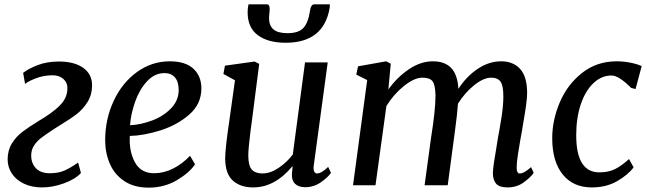

<svg xmlns="http://www.w3.org/2000/svg" viewBox="-20 -849 2964 880"><path d="M250 -567Q321 -567 361.5 -538Q402 -509 402 -458Q402 -415 381.5 -382Q361 -349 332 -326.5Q303 -304 258 -277Q248 -270 228 -258Q190 -233 169.5 -217.5Q149 -202 136 -182Q123 -162 123 -136Q123 -101 144.5 -78Q166 -55 209 -55Q248 -55 276 -67.5Q304 -80 338 -104L351 -56Q324 -27 272.5 -8.5Q221 10 173 10Q126 10 90 -7Q54 -24 34.5 -53.5Q15 -83 15 -118Q15 -160 34.5 -191.5Q54 -223 83 -245Q112 -267 161 -297L184 -311Q240 -347 264.5 -377Q289 -407 289 -446Q289 -471 270 -487.5Q251 -504 221 -504Q180 -504 143 -489.5Q106 -475 95 -464L86 -515Q110 -534 152.5 -550.5Q195 -567 250 -567Z M662 11Q594 11 549 -19.5Q504 -50 483 -99.5Q462 -149 462 -206Q462 -303 501 -386.5Q540 -470 608 -519Q676 -568 758 -568Q830 -568 866.5 -534Q903 -500 903 -444Q903 -372 847 -323.5Q791 -275 714 -251Q637 -227 575 -226Q571 -155 598.5 -105Q626 -55 686 -55Q731 -55 773.5 -76.5Q816 -98 851 -135L874 -96Q848 -57 790.5 -23Q733 11 662 11ZM576 -275Q624 -277 676.5 -296.5Q729 -316 764 -352.5Q799 -389 799 -436Q799 -474 782 -494Q765 -514 734 -514Q689 -514 654.5 -477Q620 -440 600 -384.5Q580 -329 576 -275Z M1128 -247Q1118 -165 1118 -137Q1118 -90 1134 -72Q1150 -54 1183 -54Q1219 -54 1257 -79.5Q1295 -105 1322 -141L1378 -563H1482L1418 -90L1417 -79Q1417 -67 1421.5 -60.5Q1426 -54 1433 -54Q1453 -54 1484 -84L1497 -57Q1485 -38 1452 -14.5Q1419 9 1379 9Q1348 9 1332 -7Q1316 -23 1318 -52Q1318 -50 1321 -86L1320 -87Q1240 10 1140 10Q1083 10 1048 -20.5Q1013 -51 1012 -121Q1012 -168 1031 -295L1057 -481L1004 -510L1011 -548L1147 -567L1168 -556L1134 -291ZM1216 -808Q1216 -798 1214.5 -787Q1213 -776 1213 -767Q1213 -732 1233 -714.5Q1253 -697 1298 -697Q1350 -697 1371.5 -722Q1393 -747 1400 -795Q1404 -829 1420 -829H1492Q1492 -819 1491 -813Q1464 -653 1289 -653Q1209 -653 1162 -687.5Q1115 -722 1115 -793Q1115 -813 1119 -829H1204Q1216 -829 1216 -808Z M1964 -568Q2018 -568 2047.5 -538Q2077 -508 2081 -442Q2118 -499 2169.5 -533.5Q2221 -568 2277 -568Q2332 -568 2364 -533Q2396 -498 2396 -422Q2396 -384 2378 -284L2372 -247Q2367 -219 2365 -209Q2359 -175 2353.5 -139Q2348 -103 2348 -81Q2348 -54 2362 -54Q2372 -54 2384 -60.5Q2396 -67 2414 -83L2426 -57Q2413 -37 2381 -13.5Q2349 10 2306 10Q2269 10 2254 -7Q2239 -24 2239 -56Q2240 -88 2256 -178L2263 -222Q2264 -230 2268 -248Q2270 -258 2278.5 -311Q2287 -364 2287 -408Q2287 -457 2274 -475Q2261 -493 2231 -493Q2197 -493 2154.5 -459.5Q2112 -426 2079 -374Q2076 -328 2065 -247L2032 0H1926L1956 -220Q1976 -344 1976 -412Q1975 -460 1962.5 -476.5Q1950 -493 1916 -493Q1879 -493 1831.5 -455Q1784 -417 1751 -363L1701 0H1598L1663 -482L1613 -507L1621 -545L1750 -568L1771 -557L1760 -439Q1800 -495 1854 -531.5Q1908 -568 1964 -568Z M2783 -503Q2737 -503 2700 -468Q2663 -433 2642 -371Q2621 -309 2621 -229Q2621 -59 2727 -59Q2769 -59 2799 -74Q2829 -89 2863 -120L2884 -82Q2859 -48 2809 -19Q2759 10 2692 10Q2607 10 2559 -49.5Q2511 -109 2511 -216Q2511 -298 2545.5 -379.5Q2580 -461 2647.5 -514.5Q2715 -568 2807 -568Q2836 -568 2868 -562Q2900 -556 2921 -546L2893 -441L2873 -446Q2816 -503 2783 -503Z"/></svg>

Font: Koeln Type Serif
Style: Italic
Weight: 400
Italic angle: -8°
Designer: Eben Sorkin
Foundry: Eben Sorkin
Version: Version 2.002